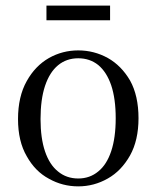

<svg xmlns="http://www.w3.org/2000/svg" viewBox="-20 -650 555 682"><path d="M258 12Q314 12 363 -16Q411 -43 442 -98Q472 -152 472 -230Q472 -310 442 -364Q411 -417 363 -444Q314 -471 258 -471Q202 -471 154 -444Q105 -416 75 -362Q44 -307 44 -227Q44 -148 75 -95Q105 -41 154 -15Q202 12 258 12ZM258 -16Q216 -16 186 -41Q156 -65 140 -112Q124 -159 124 -227Q124 -297 140 -345Q156 -393 186 -418Q216 -443 258 -443Q299 -443 329 -419Q359 -394 375 -347Q391 -299 391 -230Q391 -161 375 -113Q359 -65 329 -41Q299 -16 258 -16ZM145 -578H371V-630H145Z"/></svg>

Font: Source Serif 4 48pt
Style: Regular
Weight: 400
Designer: Frank Grie√ühammer
Foundry: Adobe Systems Incorporated
Version: Version 4.004;hotconv 1.0.116;makeotfexe 2.5.65601